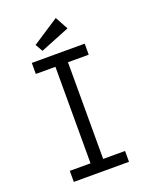

<svg xmlns="http://www.w3.org/2000/svg" viewBox="-147 -870 745 948"><g transform="rotate(-20 225.0 -395.5)"><path d="M73 0V-58H182V-565H79V-623H357V-565H248V-57H363V0ZM149 -661 127 -700 266 -791 303 -723Z"/></g></svg>

Font: Inconsolata SemiCondensed
Style: Regular
Weight: 400
Width: 4
Monospace: yes
Designer: Raph Levien, Cyreal, Brenton Simpson
Foundry: Raph Levien, Cyreal, Google
Version: Version 3.001; ttfautohint (v1.8.2.53-6de2)